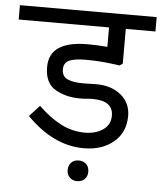

<svg xmlns="http://www.w3.org/2000/svg" viewBox="-86 -615 674 799"><g transform="rotate(5 250.5 -215.5)"><path d="M0 0ZM166.2 -320Q166.2 -290 190 -279.4Q213.8 -268.8 255 -268.8L310 -270Q373.8 -270 413.8 -236.9Q453.8 -203.8 453.8 -150Q453.8 -81.2 405.6 -40.6Q357.5 0 281.2 0Q153.8 0 42.5 -113.8L85 -160Q132.5 -113.8 180 -89.4Q227.5 -65 280 -65Q323.8 -65 355 -85.6Q386.2 -106.2 386.2 -145Q386.2 -207.5 301.2 -207.5Q285 -207.5 275 -206.2Q267.5 -205 246.2 -205Q188.8 -205 144.4 -230.6Q100 -256.2 100 -323.8Q100 -432.5 260 -432.5Q302.5 -432.5 342.5 -428.8V-510H-35V-570H536.2V-510H412.5V-365L400 -356.2L371.2 -360Q313.8 -367.5 257.5 -367.5Q210 -367.5 188.1 -356.9Q166.2 -346.2 166.2 -320ZM222.5 96.2Q222.5 76.2 234.4 64.4Q246.2 52.5 265 52.5Q285 52.5 296.9 64.4Q308.8 76.2 308.8 96.2Q308.8 115 296.9 126.9Q285 138.8 265 138.8Q246.2 138.8 234.4 126.9Q222.5 115 222.5 96.2Z"/></g></svg>

Font: Cambay
Style: Regular
Weight: 400
Designer: Pooja Saxena
Foundry: Pooja Saxena
Version: Version 1.181;PS 001.181;hotconv 1.0.70;makeotf.lib2.5.58329